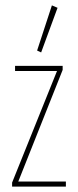

<svg xmlns="http://www.w3.org/2000/svg" viewBox="-20 -694 290 714"><path d="M25 0V-15L192 -430H36V-449H213V-434L48 -19H225V0ZM133 -499 118 -506 173 -674 194 -665Z"/></svg>

Font: Inconsolata UltraCondensed ExtraLight
Style: Regular
Weight: 200
Width: 1
Monospace: yes
Designer: Raph Levien, Cyreal, Brenton Simpson
Foundry: Raph Levien, Cyreal, Google
Version: Version 3.100; ttfautohint (v1.8.4.7-5d5b)